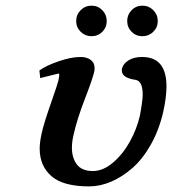

<svg xmlns="http://www.w3.org/2000/svg" viewBox="-20 -646 608 678"><path d="M264.9 -533.7Q249 -549.3 249 -571.8Q249 -594.2 264.9 -610.1Q280.8 -626 303.2 -626Q325.7 -626 341.3 -610.1Q356.9 -594.2 356.9 -571.8Q356.9 -549.3 341.3 -533.7Q325.7 -518.1 303.2 -518.1Q280.8 -518.1 264.9 -533.7ZM444.8 -533.7Q429.2 -549.3 429.2 -571.8Q429.2 -594.2 444.8 -610.1Q460.4 -626 482.9 -626Q505.4 -626 521.2 -610.1Q537.1 -594.2 537.1 -571.8Q537.1 -549.3 521.2 -533.7Q505.4 -518.1 482.9 -518.1Q460.4 -518.1 444.8 -533.7ZM556.2 -250Q541.5 -186.5 512.7 -135.5Q483.9 -84.5 448 -53Q412.1 -21.5 372.8 -4.6Q333.5 12.2 294.9 12.2Q202.6 12.2 161.4 -24.2Q120.1 -60.5 120.1 -121.1Q120.1 -143.1 127 -174.8Q134.3 -209.5 163.1 -291Q182.6 -346.7 186 -360.8Q188 -369.1 188.7 -375Q189.5 -380.9 189.2 -383.5Q189 -386.2 188 -386.2Q185.1 -386.2 168.5 -381.8L136.7 -374L122.1 -370.1L119.1 -397Q141.1 -413.6 186 -429.2Q231 -444.8 264.2 -444.8Q286.6 -444.8 300.3 -434.6Q314 -424.3 314 -405.8Q314 -397.9 313 -394Q308.1 -370.1 279.8 -296.9Q252.4 -226.1 240.2 -171.9Q233.9 -145.5 233.9 -125Q233.9 -87.9 251.7 -64.9Q269.5 -42 308.1 -42Q343.8 -42 378.7 -71.5Q413.6 -101.1 438.2 -145.3Q462.9 -189.5 474.1 -237.8Q483.9 -291.5 483.9 -312Q483.9 -358.4 460 -363.8Q410.2 -370.6 410.2 -397Q410.2 -401.9 411.1 -404.8Q415 -420.9 433.8 -432.9Q452.6 -444.8 481.9 -444.8Q567.9 -444.8 567.9 -340.8Q567.9 -302.7 556.2 -250Z"/></svg>

Font: Linux Libertine G
Style: Semibold Italic
Weight: 600
Italic angle: -11.5°
Designer: Philipp H. Poll
Foundry: Philipp H. Poll
Version: Version 5.1.1